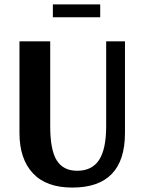

<svg xmlns="http://www.w3.org/2000/svg" viewBox="-20 -837 654 868"><path d="M433 -817V-759H219V-817ZM307 11Q189 11 128.5 -54Q68 -119 68 -236V-650H207V-267Q207 -159 236.5 -112Q266 -65 329 -65Q396 -65 428 -114Q460 -163 460 -267V-650H545V-236Q545 11 307 11Z"/></svg>

Font: ArsenalBold
Style: Bold
Weight: 700
Designer: Andrij Shevchenko
Foundry: Stairsfor.com
Version: Version 1.000